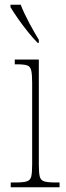

<svg xmlns="http://www.w3.org/2000/svg" viewBox="-20 -786 277 806"><path d="M25 0V-20H45Q77 -20 92 -24.5Q107 -29 111 -44.5Q115 -60 115 -95V-439Q115 -474 111 -490.5Q107 -507 94 -511.5Q81 -516 51 -516H42V-536H143V-95Q143 -60 147 -44.5Q151 -29 166 -24.5Q181 -20 213 -20H230V0ZM138 -606Q120 -624 97 -652.5Q74 -681 54 -710Q34 -739 24 -756V-766H67Q80 -732 102.5 -690Q125 -648 143 -619V-606Z"/></svg>

Font: Noto Serif Ethiopic Condensed Thin
Style: Regular
Weight: 100
Width: 3
Designer: Monotype Design Team
Foundry: Monotype Imaging Inc.
Version: Version 2.102; ttfautohint (v1.8.4.7-5d5b)